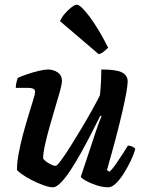

<svg xmlns="http://www.w3.org/2000/svg" viewBox="-20 -795 609 815"><path d="M205 0Q189 0 164 -9Q139 -18 114 -31Q89 -44 71.5 -56.5Q54 -69 52 -75Q52 -105 59.5 -145Q67 -185 78.5 -227.5Q90 -270 101.5 -307.5Q113 -345 121 -371Q129 -397 129 -404Q129 -415 121 -418.5Q113 -422 100 -422H47Q47 -434 50 -446Q53 -458 55 -464Q69 -471 94 -479.5Q119 -488 144 -494Q169 -500 183 -500Q207 -500 225 -487.5Q243 -475 243 -452Q243 -438 234.5 -407.5Q226 -377 214 -337.5Q202 -298 190.5 -257Q179 -216 171 -180Q163 -144 163 -122Q172 -110 189.5 -100.5Q207 -91 216 -91Q221 -90 238.5 -113.5Q256 -137 279 -173.5Q302 -210 326.5 -251Q351 -292 371.5 -329Q392 -366 404 -390Q407 -413 408.5 -444.5Q410 -476 410 -500Q474 -500 498 -487.5Q522 -475 522 -449Q522 -420 499.5 -321.5Q477 -223 434 -73L445 -66Q456 -76 470.5 -96.5Q485 -117 499 -139Q513 -161 523 -177Q532 -177 542 -172.5Q552 -168 554 -163Q549 -142 536 -114.5Q523 -87 506.5 -60.5Q490 -34 472.5 -17Q455 0 440 0Q416 0 390 -8.5Q364 -17 345 -27.5Q326 -38 323 -45L375 -201Q385 -233 395 -260.5Q405 -288 411 -301L406 -304Q389 -270 368 -229Q347 -188 324.5 -147.5Q302 -107 280 -73.5Q258 -40 238.5 -20Q219 0 205 0ZM399 -565 235 -705Q242 -722 256 -738Q270 -754 284 -764.5Q298 -775 306 -775Q322 -775 360 -724.5Q398 -674 439 -593Q433 -586 422 -577Q411 -568 399 -565Z"/></svg>

Font: Texturina
Style: Bold Italic
Weight: 700
Italic angle: -11°
Designer: Guillermo Torres Carreño
Foundry: Omnibus-Type
Version: Version 1.002; ttfautohint (v1.8.3)